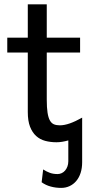

<svg xmlns="http://www.w3.org/2000/svg" viewBox="-20 -665 448 914"><path d="M202.6 -644.5V-485.8H361.3V-415H202.6V-190.4Q202.6 -152.8 206.3 -128.9Q210 -105 217.5 -91.6Q225.1 -78.1 236.8 -73.2Q248.5 -68.4 265.1 -68.4Q286.1 -68.4 312.5 -77.6Q338.9 -86.9 371.1 -105V107.4Q371.1 135.3 363.8 158Q356.4 180.7 343 196.5Q329.6 212.4 311.3 220.9Q293 229.5 271 229.5Q245.6 229.5 221.7 223.1Q197.8 216.8 178.2 202.6L185.5 141.6Q201.2 151.9 217.3 157.7Q233.4 163.6 253.9 163.6Q264.2 163.6 273.7 159.2Q283.2 154.8 290 146.7Q296.9 138.7 301 127.4Q305.2 116.2 305.2 102.5V3.4Q274.4 12.2 249 12.2Q220.2 12.2 195.3 5.6Q170.4 -1 152.1 -17.6Q133.8 -34.2 123 -61.8Q112.3 -89.4 112.3 -131.8V-415H14.6V-485.8H112.3V-644.5Z"/></svg>

Font: Andika Phon
Style: Regular
Weight: 400
Designer: Victor Gaultney, Annie Olsen, Julie Remington, Don Collingsworth, Eric Hays, Becca Hirsbrunner
Foundry: SIL International
Version: Version 5.000